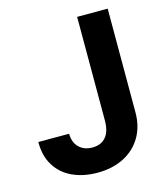

<svg xmlns="http://www.w3.org/2000/svg" viewBox="-108 -790 763 883"><g transform="rotate(-15 273.5 -348.5)"><path d="M487.3 -707V-213.9Q487.3 -146 457.3 -95.5Q427.2 -44.9 373 -17.6Q318.8 9.8 248 9.8Q182.6 9.8 130.9 -13.4Q79.1 -36.6 49.6 -83.3Q20 -129.9 20.5 -197.3H167Q167.5 -155.8 191.4 -132.1Q215.3 -108.4 254.9 -108.4Q296.9 -108.4 319.3 -135.3Q341.8 -162.1 341.8 -213.9V-707Z"/></g></svg>

Font: Pretendard
Style: Bold
Weight: 700
Designer: Base glyphs from Inter by Rasmus Andersson; Hangeul glyphs from Noto Sans CJK(Source Han Sans) by Jang Soo-young and Kan
Foundry: Kil Hyung-jin
Version: Version 1.309